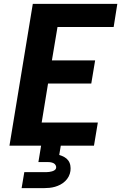

<svg xmlns="http://www.w3.org/2000/svg" viewBox="-20 -755 640 995"><path d="M29 0 150 -735H588L569 -615H278L249 -442H473L453 -322H229L196 -120H487L467 0ZM92 220 106 137H221Q228 137 235 136Q242 135 249.5 133Q257 131 263.5 126.5Q270 122 271 115Q272 107 268 100.5Q264 94 258 91Q252 88 245 86.5Q238 85 230 85H179L193 0H295L287 48Q301 52 313.5 59Q326 66 334 77Q342 88 344.5 102.5Q347 117 345 131Q343 146 336 159.5Q329 173 317.5 184Q306 195 292.5 202Q279 209 265 213Q251 217 236 218.5Q221 220 207 220Z"/></svg>

Font: Iosevka Aile Heavy Oblique
Style: Regular
Weight: 900
Italic angle: -9°
Designer: Belleve Invis
Foundry: Belleve Invis
Version: Version 31.1.0; ttfautohint (v1.8.4)